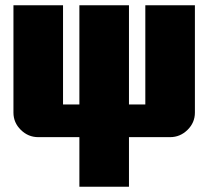

<svg xmlns="http://www.w3.org/2000/svg" viewBox="-20 -708 790 728"><path d="M719 -281Q719 -243 691 -215.5Q663 -188 625 -188H469V0H281V-188H125Q87 -188 59 -215.5Q31 -243 31 -281V-688H219V-312H281V-688H469V-312H531V-688H719Z"/></svg>

Font: CostaRica
Style: Normal
Weight: 900
Version: Version 1.3